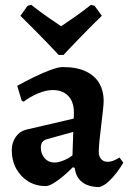

<svg xmlns="http://www.w3.org/2000/svg" viewBox="-20 -744 519 776"><path d="M381.9 12Q337.9 12 312.2 -7.8Q286.5 -27.6 282.1 -65.4L274.5 -68.2Q254.5 -47.8 233.7 -30.5Q212.9 -13.3 194.8 -2.6Q176.7 8 164 8Q125.2 8 94.2 -10.9Q63.2 -29.9 45.3 -62.8Q27.5 -95.8 27.5 -136.7Q27.5 -167.6 43.5 -190.5Q59.6 -213.4 85.4 -219.9L278.1 -264.7L278.7 -289.3Q278.7 -332.1 256.1 -356Q233.6 -380 193.4 -380Q165.4 -380 133.3 -366.3Q101.1 -352.6 75.6 -333.1L67.5 -337.5L49.6 -397.2Q79.2 -413.5 115.3 -431.4Q151.4 -449.2 183.7 -461.1Q216.1 -473 232.9 -473Q291.4 -473 328 -455Q364.6 -437.1 381.8 -406.5Q399 -376 399 -336.8Q399 -324.3 396 -297.1Q393.1 -269.9 389.1 -237.7Q385.1 -205.6 382.1 -176.7Q379.2 -147.7 379.2 -130.7Q379.2 -111.9 388.8 -101Q398.5 -90.1 414.8 -90.1Q428.2 -90.1 441.8 -96.1Q455.4 -102.2 463 -107.5L478.4 -86.5Q468.1 -68.5 452.2 -47.3Q436.2 -26.1 418.1 -9.6Q400 6.9 381.9 12ZM200.9 -87.1Q216.3 -87.1 236.6 -95.4Q256.9 -103.7 272.9 -116.1L276.1 -210.9L169 -181.2Q145 -174.4 145 -148.2Q145 -122.5 160.4 -104.8Q175.8 -87.1 200.9 -87.1ZM217 -521.9Q217 -521.9 203.6 -536.4Q190.2 -550.9 167.3 -574.5Q144.5 -598 117.1 -625.8Q89.8 -653.6 62.5 -680.1L91.6 -720.7L106.3 -724.4Q140.3 -697.3 173.4 -674.5Q206.5 -651.6 227.1 -637.9Q247.7 -651.6 280.9 -674.7Q314.1 -697.8 347.5 -724.4L362.2 -720.7L391.7 -680.1Q363.9 -653.6 336.6 -625.8Q309.3 -598 286.5 -574.5Q263.6 -550.9 250.2 -536.4Q236.8 -521.9 236.8 -521.9Z"/></svg>

Font: Alegreya
Style: Regular
Weight: 400
Designer: Juan Pablo del Peral
Foundry: Huerta Tipografica
Version: Version 2.009